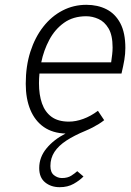

<svg xmlns="http://www.w3.org/2000/svg" viewBox="-20 -543 546 798"><path d="M228 235Q192 235 167.5 215Q143 195 143 155.5Q143 110.5 173.2 73.8Q203.5 37 252.5 12Q199 10.5 162.2 -15Q125.5 -40.5 106.2 -86.5Q87 -132.5 87 -195Q87 -268 106.2 -328Q125.5 -388 159.8 -431.8Q194 -475.5 239.8 -499.2Q285.5 -523 339 -523Q386 -523 422.5 -504.5Q459 -486 480 -446.5Q501 -407 501 -343.5Q501 -319.5 496.8 -294.2Q492.5 -269 485 -237.5H144Q143 -227 142.5 -216.8Q142 -206.5 142 -197Q142 -149 154.5 -113.2Q167 -77.5 194.2 -57.5Q221.5 -37.5 266.5 -37.5Q295 -37.5 326 -48.8Q357 -60 387 -82.5L413 -43.5Q403 -35.5 391 -28Q379 -20.5 365 -13.2Q351 -6 334.5 1Q288.5 20 256 41.2Q223.5 62.5 206.5 88.2Q189.5 114 189.5 147Q189.5 173.5 204.5 185.2Q219.5 197 237.5 197Q261 197 276.5 187Q292 177 301 168.5L327 190.5Q311 207 286.2 221Q261.5 235 228 235ZM151.5 -284H442Q444.5 -301.5 446.2 -316.5Q448 -331.5 448 -345.5Q448 -396.5 431.2 -424.8Q414.5 -453 389.2 -464.2Q364 -475.5 338.5 -475.5Q284 -475.5 246 -448.2Q208 -421 184.8 -377.2Q161.5 -333.5 151.5 -284Z"/></svg>

Font: Overpass ExtraLight
Style: Italic
Weight: 250
Italic angle: -10°
Designer: Delve Withrington, Dave Bailey, Thomas Jockin
Foundry: Delve Fonts LLC
Version: Version 4.000